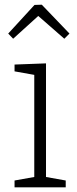

<svg xmlns="http://www.w3.org/2000/svg" viewBox="-20 -798 328 818"><path d="M276 -655 254 -633 143 -730 36 -633 15 -655 127 -777 158 -778ZM42 -523 176 -528V-44L260 -29V0H42V-29L126 -44V-479L42 -494Z"/></svg>

Font: Bitter Pro Light
Style: Regular
Weight: 300
Designer: Sol Matas, and Bitter project Authors
Foundry: Sol Matas
Version: Version 1.010